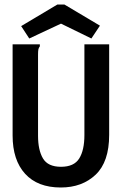

<svg xmlns="http://www.w3.org/2000/svg" viewBox="-20 -820 540 853"><path d="M250 13Q147 13 91.5 -48Q36 -109 36 -218V-623H157V-614Q152 -608 150.5 -600.5Q149 -593 149 -577V-217Q149 -153 171 -116Q193 -79 251 -79Q309 -79 332 -116Q355 -153 355 -220V-623H465V-221Q465 -101 405 -44Q345 13 250 13ZM110 -649 74 -704 235 -800H266L424 -706L386 -649L251 -715Z"/></svg>

Font: Ligconsolata
Style: Bold
Weight: 700
Monospace: yes
Designer: Raph Levien, Cyreal, Brenton Simpson
Foundry: Raph Levien, Cyreal, Google
Version: Version 3.001; ttfautohint (v1.8.2.53-6de2)